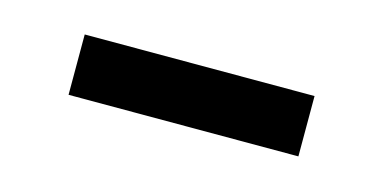

<svg xmlns="http://www.w3.org/2000/svg" viewBox="-27 -638 418 209"><g transform="rotate(15 182.0 -534.0)"><path d="M52 -568H311V-500H52Z"/></g></svg>

Font: Rasa SemiBold
Style: Regular
Weight: 600
Designer: Anna Giedrys (Yrsa+Rasa design), David Brezina (Yrsa art-direction, Rasa art-direction, design)
Foundry: Rosetta Type Foundry
Version: Version 2.004